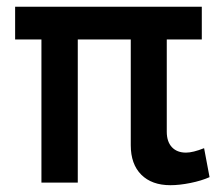

<svg xmlns="http://www.w3.org/2000/svg" viewBox="-20 -542 665 570"><path d="M210.9 -424.8V0H103V-424.8H24.9V-522H579.1V-424.8H475.1V-150.9Q475.1 -121.6 490.2 -105.2Q505.4 -88.9 532.2 -88.9Q552.7 -88.9 585.9 -102.1L602.1 -16.1Q578.1 -5.4 545.4 1.2Q512.7 7.8 485.8 7.8Q430.7 7.8 399.4 -23.4Q368.2 -54.7 368.2 -110.8V-424.8Z"/></svg>

Font: Rawline SemiBold
Style: Regular
Weight: 600
Designer: Matt McInerney, Pablo Impallari, Rodrigo Fuenzalida
Foundry: Matt McInerney, Pablo Impallari, Rodrigo Fuenzalida
Version: Version 4.020;PS 004.020;hotconv 1.0.88;makeotf.lib2.5.64775